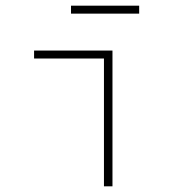

<svg xmlns="http://www.w3.org/2000/svg" viewBox="-20 -656 640 676"><path d="M346 0V-450H100V-478H376V0ZM230 -608V-636H470V-608Z"/></svg>

Font: Source Code Pro ExtraLight
Style: Regular
Weight: 200
Monospace: yes
Designer: Paul D. Hunt, Teo Tuominen
Foundry: Adobe
Version: Version 1.026;hotconv 1.1.0;makeotfexe 2.6.0